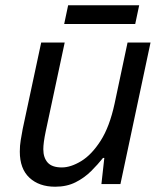

<svg xmlns="http://www.w3.org/2000/svg" viewBox="-20 -697 619 727"><path d="M189 10Q128 10 91.5 -24Q55 -58 55 -123Q55 -146 58.5 -166.5Q62 -187 66 -209L136 -536H225L153 -199Q144 -156 144 -132Q144 -100 160.5 -81.5Q177 -63 214 -63Q248 -63 287.5 -87Q327 -111 361 -164Q395 -217 414 -305L463 -536H550L436 0H364L375 -99H370Q351 -75 325.5 -49.5Q300 -24 266.5 -7Q233 10 189 10ZM223 -606 238 -677H507L492 -606Z"/></svg>

Font: Noto IKEA Latin
Style: Italic
Weight: 400
Italic angle: -12°
Designer: Monotype Design Team
Foundry: Monotype Imaging Inc.
Version: Version 1.0